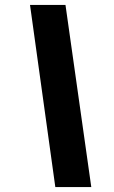

<svg xmlns="http://www.w3.org/2000/svg" viewBox="-20 -744 458 774"><path d="M203 10H348L244 -724H101Z"/></svg>

Font: Noto Sans Condensed Black
Style: Italic
Weight: 900
Width: 3
Italic angle: -12°
Designer: Monotype Design Team
Foundry: Monotype Imaging Inc.
Version: Version 2.013